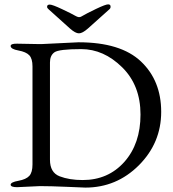

<svg xmlns="http://www.w3.org/2000/svg" viewBox="-20 -853 794 880"><path d="M195.8 -821.8Q195.8 -832 208 -832Q220.2 -832 264.6 -811Q309.1 -790 325.7 -780.3Q342.3 -770.5 352.1 -776.9Q376 -791 419.9 -812Q463.9 -833 475.6 -833Q487.3 -833 486.8 -821.8Q486.8 -814.9 481 -810.1L382.8 -722.2Q357.9 -700.2 341.8 -700.2Q325.7 -700.2 300.8 -722.2L203.1 -810.1Q195.8 -815.9 195.8 -821.8ZM209 -121.1Q209 -62 253.4 -44.9Q297.9 -27.8 358.9 -27.8Q475.6 -27.8 549.8 -110.8Q624 -194.3 624 -328.1Q624 -461.9 539.6 -544.9Q455.1 -627.9 352.5 -627.9Q250 -627.9 229.5 -613.3Q209 -598.6 209 -566.9ZM371.1 6.8Q368.2 6.8 289.1 3.4Q210 0 163.1 0L58.1 4.9Q29.3 4.9 28.8 -6.3Q28.8 -18.1 64.5 -24.4Q99.6 -30.8 114.3 -46.9Q128.9 -63 128.9 -99.1V-548.8Q128.9 -584 114.3 -599.6Q99.6 -615.2 64.5 -621.6Q29.3 -627.9 28.8 -642.1Q28.8 -653.3 58.1 -652.8L162.1 -650.9H168.9L339.8 -659.2Q533.2 -659.2 626 -571.3Q718.8 -483.4 718.8 -340.3Q718.8 -198.2 616.7 -95.7Q514.2 6.8 371.1 6.8Z"/></svg>

Font: EBGaramond
Style: Regular
Weight: 400
Version: Version 000.012g